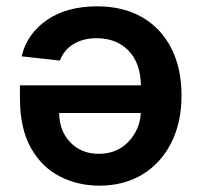

<svg xmlns="http://www.w3.org/2000/svg" viewBox="-20 -576 633 603"><path d="M285.2 -556.1Q367.2 -556.1 426.7 -521.7Q486.2 -487.2 518.1 -424.4Q550.1 -361.5 550.1 -275.9Q550.1 -191.8 518.1 -128Q486.2 -64.3 428.1 -28.6Q370 7.1 291.9 7.1Q224.8 7.1 168 -21.8Q111.2 -50.8 76.9 -111.7Q42.6 -172.6 42.6 -268.5V-307.9H422.6Q421.5 -377.8 383.7 -416.9Q345.9 -456 283.4 -456Q241.8 -456 211.5 -438Q181.1 -420.1 168 -385.7L47.9 -399.1Q65 -470.2 127.3 -513.1Q189.6 -556.1 285.2 -556.1ZM422.2 -221.2H165.8Q166.2 -165.5 200.5 -129.3Q234.7 -93 290.1 -93Q347.7 -93 383.5 -131Q419.4 -169 422.2 -221.2Z"/></svg>

Font: Inter UI Semi Bold
Style: Regular
Weight: 600
Designer: Rasmus Andersson
Foundry: rsms
Version: 3.2;8d6f07862